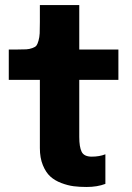

<svg xmlns="http://www.w3.org/2000/svg" viewBox="-20 -726 520 757"><path d="M321.3 11.2Q293.9 11.2 270.8 8.3Q247.6 5.4 221.7 -4.4Q195.8 -14.2 178.2 -30.3Q160.6 -46.4 148.9 -75Q137.2 -103.5 137.2 -142.1V-411.1H14.6V-530.8H48.8Q71.8 -530.8 83.7 -531.5Q95.7 -532.2 107.4 -536.4Q119.1 -540.5 123.5 -546.1Q127.9 -551.8 131.8 -565.4Q135.7 -579.1 136.5 -595Q137.2 -610.8 137.2 -639.2V-706.1H292.5V-530.8H446.8V-411.1H292.5V-186Q292.5 -146.5 302 -127.4Q311.5 -108.4 341.8 -108.4Q372.1 -108.4 395.5 -117.7V-1Q363.3 11.2 321.3 11.2Z"/></svg>

Font: Epilogue
Style: Bold
Weight: 700
Designer: Tyler Finck
Foundry: Etcetera Type Co
Version: Version 2.112